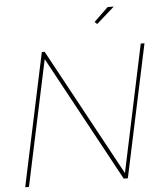

<svg xmlns="http://www.w3.org/2000/svg" viewBox="-60 -970 864 1023"><g transform="rotate(-5 371.5 -459.0)"><path d="M184 -710H199L569 -29L713 -709H733L582 0H560L196 -671L53 0H33ZM491 -833 478 -845 554 -918H587Z"/></g></svg>

Font: Raleway Thin Thin
Style: Italic
Weight: 250
Italic angle: -12°
Version: Version 4.026